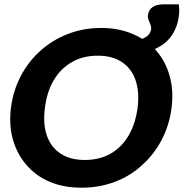

<svg xmlns="http://www.w3.org/2000/svg" viewBox="-20 -865 854 893"><path d="M359 8Q275 8 210 -20Q145 -48 102 -99Q59 -149 40 -216.5Q21 -284 31 -364Q41 -443 76.5 -511Q112 -579 167 -628Q222 -678 294.5 -706.5Q367 -735 451 -735Q533 -735 599.5 -706Q666 -677 708 -628Q751 -578 769.5 -510Q788 -442 778 -364Q768 -284 733 -216.5Q698 -149 643 -99Q589 -48 516 -20Q443 8 359 8ZM374 -121Q443 -121 494.5 -150.5Q546 -180 578 -234.5Q610 -289 620 -364Q629 -438 610.5 -492Q592 -546 547.5 -576Q503 -606 434 -606Q366 -606 314 -576Q262 -546 230 -492Q198 -438 189 -364Q179 -289 198 -234.5Q217 -180 262 -150.5Q307 -121 374 -121ZM589 -617 596 -677Q633 -677 656.5 -691.5Q680 -706 683 -730Q684 -739 680 -749.5Q676 -760 671.5 -771Q667 -782 668 -794Q671 -819 689.5 -832Q708 -845 744 -845H812Q813 -835 813.5 -820.5Q814 -806 812 -790Q805 -738 778 -699Q751 -660 703.5 -638.5Q656 -617 589 -617Z"/></svg>

Font: Aleo ExtraBold
Style: Italic
Weight: 800
Italic angle: -7°
Designer: Alessio Laiso
Foundry: Alessio Laiso
Version: Version 2.001;gftools[0.9.29]